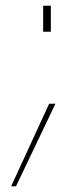

<svg xmlns="http://www.w3.org/2000/svg" viewBox="-20 -491 280 672"><path d="M152 -128H174L36 161H19ZM131 -471H158V-380H131Z"/></svg>

Font: Hanken Grotesk Thin
Style: Regular
Weight: 100
Designer: Alfredo Marco Pradil
Foundry: Hanken Design Co.
Version: Version 3.014